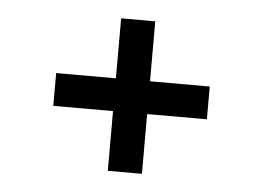

<svg xmlns="http://www.w3.org/2000/svg" viewBox="-36 -535 589 430"><g transform="rotate(5 259.0 -319.5)"><path d="M220.2 -148.4V-282.7H85.9V-356.4H220.2V-491.2H296.9V-356.4H431.2V-282.7H296.9V-148.4Z"/></g></svg>

Font: Voltaire
Style: Regular
Weight: 400
Designer: Yvonne Schüttler, Eben Sorkin, Emma Marichal
Foundry: Sorkin Type Co.
Version: Version 1.010; ttfautohint (v1.8.4.7-5d5b)